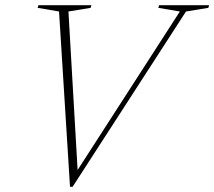

<svg xmlns="http://www.w3.org/2000/svg" viewBox="-20 -705 820 735"><path d="M206 -661 124 -675 127 -685H330L327 -675L242 -661L278 -38.5H267L668.5 -661L586 -675L589 -685H780.5L777.5 -675L692 -661L258 10H248Z"/></svg>

Font: Newsreader 36pt ExtraLight
Style: Italic
Weight: 250
Italic angle: -17°
Designer: Hugues Gentile
Foundry: Production Type
Version: Version 1.003